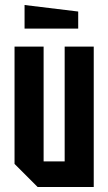

<svg xmlns="http://www.w3.org/2000/svg" viewBox="-20 -746 432 766"><path d="M354 -560V0H130L38 -92V-560H154V-102H238V-560ZM292 -632H78V-726L292 -700Z"/></svg>

Font: Tektur Condensed Medium
Style: Regular
Weight: 500
Width: 3
Designer: Adam Jagosz
Foundry: Adam Jagosz
Version: Version 1.005;gftools[0.9.30]